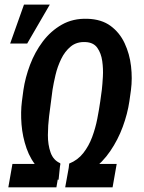

<svg xmlns="http://www.w3.org/2000/svg" viewBox="-20 -801 617 821"><path d="M408.7 -367.7 415.5 -417.5Q418 -439.5 419.9 -472.9Q421.9 -506.3 417.2 -539.8Q412.6 -573.2 396.2 -596.4Q379.9 -619.6 345.7 -621.1Q308.1 -623 282.7 -602.3Q257.3 -581.5 241.5 -548.6Q225.6 -515.6 217.3 -480.2Q209 -444.8 204.6 -417L198.2 -367.7Q194.8 -342.8 189.9 -304Q185.1 -265.1 184.8 -223.6Q184.6 -182.1 196.3 -148.9Q208 -115.7 237.8 -103L230.5 -32.2Q177.7 -43.9 144.3 -80.6Q110.8 -117.2 93.5 -166.7Q76.2 -216.3 72 -269.3Q67.9 -322.3 73.7 -367.7L80.1 -416Q87.9 -469.2 108.4 -523.7Q128.9 -578.1 162.8 -623.3Q196.8 -668.5 244.4 -695.6Q292 -722.7 354 -720.7Q414.1 -718.8 452.9 -690.2Q491.7 -661.6 512.9 -616.2Q534.2 -570.8 540.3 -518.1Q546.4 -465.3 540 -416L533.2 -367.7Q525.4 -314.5 504.9 -258.8Q484.4 -203.1 451.4 -154.8Q418.5 -106.4 372.6 -73.2Q326.7 -40 268.1 -31.2L275.9 -101.6Q312.5 -116.2 336.2 -146.5Q359.9 -176.8 374 -214.8Q388.2 -252.9 396 -293Q403.8 -333 408.7 -367.7ZM258.8 0 276.9 -100.1H479L461.4 0ZM15.6 0 33.2 -100.1H238.3L221.2 0ZM23.4 -614.7 82.5 -781.2H192.9L96.2 -614.7Z"/></svg>

Font: Roboto Condensed Medium
Style: Italic
Weight: 500
Italic angle: -12°
Designer: Christian Robertson
Foundry: Google
Version: Version 3.0; 2020